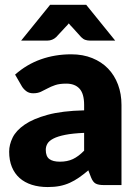

<svg xmlns="http://www.w3.org/2000/svg" viewBox="-20 -748 558 776"><path d="M320 -211Q273.5 -209 243.5 -203Q213.5 -197 196 -188Q178.5 -179 171.8 -167.5Q165 -156 165 -142.5Q165 -116 179.5 -105.2Q194 -94.5 222 -94.5Q252 -94.5 274.5 -105Q297 -115.5 320 -139ZM41 -446.5Q88 -488 145.2 -508.2Q202.5 -528.5 268 -528.5Q315 -528.5 352.8 -513.2Q390.5 -498 416.8 -470.8Q443 -443.5 457 -406Q471 -368.5 471 -324V0H400Q378 0 366.8 -6Q355.5 -12 348 -31L337 -59.5Q317.5 -43 299.5 -30.5Q281.5 -18 262.2 -9.2Q243 -0.5 221.2 3.8Q199.5 8 173 8Q137.5 8 108.5 -1.2Q79.5 -10.5 59.2 -28.5Q39 -46.5 28 -73.2Q17 -100 17 -135Q17 -163 31 -191.8Q45 -220.5 79.5 -244.2Q114 -268 172.5 -284Q231 -300 320 -302V-324Q320 -369.5 301.2 -389.8Q282.5 -410 248 -410Q220.5 -410 203 -404Q185.5 -398 171.8 -390.5Q158 -383 145 -377Q132 -371 114 -371Q98 -371 87 -379Q76 -387 69 -398ZM445.5 -584H342.5Q333.5 -584 325 -586.8Q316.5 -589.5 308 -598L270.5 -639.5Q267.5 -642.5 264.2 -646Q261 -649.5 258 -653.5Q255 -649.5 251.8 -646Q248.5 -642.5 245.5 -639.5L207 -598Q199.5 -591 190.5 -587.5Q181.5 -584 172.5 -584H65.5L182.5 -728.5H328.5Z"/></svg>

Font: Lato ExtraBold
Style: Regular
Weight: 800
Designer: Lukasz Dziedzic with Adam Twardoch and Botio Nikoltchev
Foundry: tyPoland Lukasz Dziedzic
Version: Version 2.015; 2015-08-06; http://www.latofonts.com/